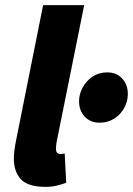

<svg xmlns="http://www.w3.org/2000/svg" viewBox="-20 -716 518 748"><path d="M158 12Q89 12 61.5 -17.5Q34 -47 34 -98Q34 -113 36 -129Q38 -145 42 -166L148 -696H308L200 -160Q199 -151 198.5 -146.5Q198 -142 198 -136Q198 -116 216 -116Q219 -116 222.5 -116.5Q226 -117 232 -118L238 -4Q222 2 201.5 7Q181 12 158 12ZM368 -238Q332 -238 310 -261.5Q288 -285 288 -322Q288 -349 302 -375Q316 -401 340.5 -417.5Q365 -434 398 -434Q434 -434 456 -410Q478 -386 478 -350Q478 -322 464.5 -296.5Q451 -271 426 -254.5Q401 -238 368 -238Z"/></svg>

Font: Source Sans 3 Black
Style: Italic
Weight: 900
Italic angle: -11°
Designer: Paul D. Hunt
Foundry: Adobe
Version: Version 3.052;hotconv 1.1.0;makeotfexe 2.6.0